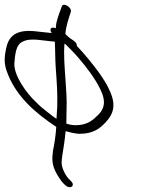

<svg xmlns="http://www.w3.org/2000/svg" viewBox="-131 -590 608 802"><path d="M104 -60C102 -25 96 12 90 42C87 71 83 97 108 140C123 164 128 171 141 183C164 204 186 184 164 165C155 156 151 153 141 136C122 101 126 86 129 61C134 30 140 -6 143 -42C161 -37 182 -32 200 -31C260 -31 287 -54 312 -81C339 -111 359 -148 324 -218C316 -237 301 -260 283 -286C256 -323 221 -366 190 -398C191 -411 179 -419 168 -426C159 -430 146 -445 142 -448C145 -483 156 -513 165 -541C170 -559 133 -582 127 -563C119 -540 110 -519 104 -492L102 -472C83 -480 73 -469 85 -452L47 -456C34 -457 21 -459 10 -460C-73 -467 -97 -431 -106 -385C-111 -359 -116 -331 -104 -296C-67 -187 20 -116 104 -60ZM-71 -326C-68 -358 -66 -404 -36 -416C-4 -434 52 -419 98 -416C100 -378 99 -346 102 -304C106 -248 110 -197 108 -144L105 -94C92 -101 82 -111 67 -122C50 -135 33 -149 19 -164C-22 -202 -74 -276 -71 -326ZM146 -74C147 -91 146 -110 147 -129C151 -216 132 -322 138 -407C139 -406 141 -406 143 -405C161 -387 179 -369 197 -348C229 -311 266 -263 288 -217C315 -163 302 -133 279 -110C258 -89 234 -67 185 -67C174 -67 161 -69 148 -73C147 -74 147 -74 146 -74Z"/></svg>

Font: Stray Cat
Style: OpSuObl
Weight: 400
Version: Version 1.0